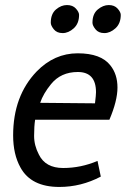

<svg xmlns="http://www.w3.org/2000/svg" viewBox="-20 -727 513 760"><path d="M293 -668Q293 -634 272 -615Q251 -596 228 -596Q205 -596 193 -611Q181 -626 181 -637Q181 -672 201.5 -689.5Q222 -707 245 -707Q268 -707 280.5 -693Q293 -679 293 -668ZM458 -668Q458 -634 437 -615Q416 -596 393 -596Q370 -596 358 -611Q346 -626 346 -637Q346 -672 367 -689.5Q388 -707 410.5 -707Q433 -707 445.5 -693Q458 -679 458 -668ZM417 -468Q445 -433 445 -380.5Q445 -328 413 -253H119Q115 -227 115 -189Q115 -151 134 -115Q160 -62 230 -62Q300 -62 366 -90L379 -28Q301 13 215 13Q103 13 61 -64Q32 -116 32 -191Q32 -347 125 -444Q195 -516 287.5 -516Q380 -516 417 -468ZM356 -318Q360 -351 360 -362Q360 -442 288 -442Q221 -442 182 -394Q151 -356 139 -320Z"/></svg>

Font: Rambla
Style: Italic
Weight: 400
Italic angle: -12°
Designer: Martin Sommaruga
Foundry: Martin Sommaruga
Version: Version 1.001